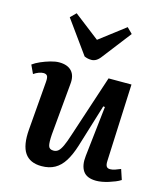

<svg xmlns="http://www.w3.org/2000/svg" viewBox="-118 -883 854 987"><g transform="rotate(15 308.5 -389.0)"><path d="M10 -477Q26 -489 50 -499.5Q74 -510 100 -517.5Q126 -525 146 -525Q191 -525 213 -501Q235 -477 230 -432L205 -157Q202 -114 207 -96.5Q212 -79 234 -79Q249 -79 259.5 -88Q270 -97 280.5 -119.5Q291 -142 304 -183L412 -511H534L516 -100Q515 -80 520.5 -71Q526 -62 540 -62Q552 -62 566.5 -67Q581 -72 595 -78L613 -24Q601 -16 585 -9.5Q569 -3 551.5 2.5Q534 8 517 11Q500 14 486 14Q436 14 416 -15Q396 -44 402 -96L432 -364L423 -365L353 -137Q337 -86 316 -52.5Q295 -19 265.5 -2.5Q236 14 195 14Q133 14 105.5 -26.5Q78 -67 85 -152L106 -410Q108 -435 102 -443Q96 -451 82 -451Q71 -451 57.5 -446Q44 -441 31 -432ZM138 -763 167 -792 303 -687 439 -791 468 -762 353 -613Q340 -595 327.5 -587.5Q315 -580 302 -580Q291 -580 282 -582Q273 -584 264 -588Z"/></g></svg>

Font: Literata 18pt SemiBold
Style: Italic
Weight: 600
Italic angle: -2°
Designer: Latin by Veronika Burian and Jose Scaglione. Greek by Irene Vlachou. Cyrillic by Vera Evstafieva
Foundry: TypeTogether
Version: Version 3.103;gftools[0.9.29]